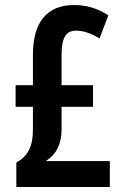

<svg xmlns="http://www.w3.org/2000/svg" viewBox="-20 -744 494 764"><path d="M275 -724C168 -724 111 -657 111 -526V-405H42V-319H111V-228C111 -158 89 -122 45 -97V0H417V-103H162C204 -129 225 -171 225 -229V-319H350V-405H225V-526C225 -593 242 -622 283 -622C312 -622 341 -612 376 -591L411 -683C368 -711 324 -724 275 -724Z"/></svg>

Font: Noto Sans Myanmar ExtraCondensed SemiBold
Style: Regular
Weight: 600
Width: 2
Designer: Monotype Design Team
Foundry: Monotype Imaging Inc.
Version: Version 2.107